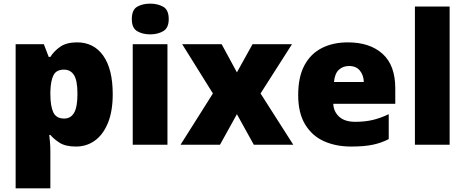

<svg xmlns="http://www.w3.org/2000/svg" viewBox="-20 -796 2559 1056"><path d="M404 -563Q496 -563 548 -489.5Q600 -416 600 -278Q600 -184 573.5 -119.5Q547 -55 501.5 -22.5Q456 10 398 10Q340 10 307.5 -11Q275 -32 257 -54H251Q253 -35 255 -13Q257 9 257 38V240H66V-553H221L248 -483H257Q277 -515 311.5 -539Q346 -563 404 -563ZM332 -413Q290 -413 274.5 -383Q259 -353 257 -294V-279Q257 -213 273 -178.5Q289 -144 333 -144Q369 -144 387.5 -175.5Q406 -207 406 -280Q406 -353 387 -383Q368 -413 332 -413Z M806 -776Q847 -776 877.5 -759Q908 -742 908 -691Q908 -642 877.5 -624.5Q847 -607 806 -607Q764 -607 734.5 -624.5Q705 -642 705 -691Q705 -742 734.5 -759Q764 -776 806 -776ZM901 -553V0H710V-553Z M1151 -282 982 -553H1199L1283 -398L1369 -553H1586L1413 -282L1593 0H1376L1283 -168L1190 0H973Z M1893 -563Q2014 -563 2084 -500Q2154 -437 2154 -310V-225H1813Q1815 -182 1845.5 -154Q1876 -126 1934 -126Q1986 -126 2029 -136Q2072 -146 2118 -168V-31Q2078 -10 2030.5 0Q1983 10 1911 10Q1827 10 1761.5 -19.5Q1696 -49 1658 -112Q1620 -175 1620 -273Q1620 -373 1654.5 -437Q1689 -501 1750.5 -532Q1812 -563 1893 -563ZM1900 -433Q1866 -433 1843.5 -412Q1821 -391 1817 -345H1981Q1980 -382 1959.5 -407.5Q1939 -433 1900 -433Z M2453 0H2262V-760H2453Z"/></svg>

Font: Noto Sans Oriya Blk
Style: Regular
Weight: 900
Designer: Amélie Bonet and Sol Matas
Foundry: Google LLC
Version: Version 2.006; ttfautohint (v1.8.4.7-5d5b)